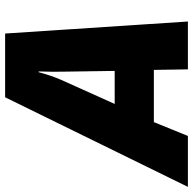

<svg xmlns="http://www.w3.org/2000/svg" viewBox="-78 -732 754 750"><g transform="rotate(-90 299.0 -357.0)"><path d="M294 -714H543L590 0H403L401 -133H197L143 0H-56ZM397 -286 394 -491Q393 -525 395 -583H392Q379 -534 362 -495L268 -286Z"/></g></svg>

Font: Noto Sans Display Black
Style: Italic
Weight: 900
Italic angle: -12°
Designer: Monotype Design team
Foundry: Monotype Imaging Inc.
Version: Version 1.000